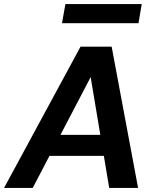

<svg xmlns="http://www.w3.org/2000/svg" viewBox="-42 -931 770 951"><path d="M-22 0 357 -700H511L642 0H499L407 -549L120 0ZM110 -159 164 -263H534L550 -159ZM265 -816 282 -911H660L644 -816Z"/></svg>

Font: DM Sans 16pt
Style: Bold Italic
Weight: 700
Italic angle: -10°
Version: Version 4.004;gftools[0.9.30]